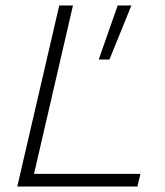

<svg xmlns="http://www.w3.org/2000/svg" viewBox="-20 -680 601 700"><path d="M459 -660 379 -463H340L409 -660ZM104 -46H492L481 0H43L196 -660H246Z"/></svg>

Font: Work Sans Light
Style: Italic
Weight: 300
Italic angle: -13°
Designer: Wei Huang
Foundry: Wei Huang
Version: Version 2.010; ttfautohint (v1.8.3)